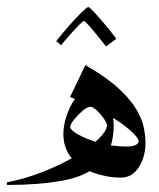

<svg xmlns="http://www.w3.org/2000/svg" viewBox="-63 -525 456 549"><path d="M181.2 -338.9Q242.2 -303.7 276.9 -271.5Q311.5 -239.3 327.9 -210.7Q344.2 -182.1 348.6 -158.4Q353 -134.8 353 -116.7Q353 -76.7 334 -46.9Q314.9 -17.1 282.2 -17.1Q243.7 -17.1 205.8 -30.5Q168 -43.9 143.1 -71.8Q118.2 -99.6 118.2 -142.6Q118.2 -169.4 129.9 -201.2Q141.6 -232.9 162.1 -255.9Q182.6 -278.8 209.5 -278.8Q225.6 -278.8 235.8 -263.7Q246.1 -248.5 252 -228Q257.8 -207.5 260 -190.4Q262.2 -173.3 262.2 -168.9Q262.2 -95.2 223.4 -58.1Q184.6 -21 116 -8.5Q47.4 3.9 -43 3.9L-43.5 -3.4Q14.2 -15.1 65.9 -36.1Q117.7 -57.1 157.2 -81.5Q196.8 -106 219.7 -128.7Q242.7 -151.4 242.7 -166.5Q242.7 -173.3 233.9 -186Q225.1 -198.7 213.9 -209.2Q202.6 -219.7 195.3 -219.7Q187 -219.7 173.3 -208.3Q159.7 -196.8 148.7 -183.1Q137.7 -169.4 137.7 -162.1Q137.7 -153.3 161.4 -139.9Q185.1 -126.5 222.2 -116.2Q259.3 -106 299.3 -106Q314.5 -106 324 -110.1Q333.5 -114.3 333.5 -120.1Q333.5 -131.3 307.6 -153.8Q281.7 -176.3 237.5 -201.9Q193.4 -227.5 137.2 -247.6ZM269.5 -414.1 240.2 -392.1Q228 -407.7 214.4 -424.6Q200.7 -441.4 190.2 -453.1Q179.7 -464.8 176.8 -464.8Q174.3 -464.8 163.6 -454.1Q152.8 -443.4 138.7 -427.5Q124.5 -411.6 111.8 -396L97.7 -407.2Q115.7 -430.2 135.7 -452.9Q155.8 -475.6 170.9 -490.2Q186 -504.9 189.5 -504.9Q192.9 -504.9 206.8 -489.7Q220.7 -474.6 238.3 -453.6Q255.9 -432.6 269.5 -414.1Z"/></svg>

Font: Lateef Medium
Style: Regular
Weight: 500
Designer: SIL International
Foundry: SIL International
Version: Version 4.200